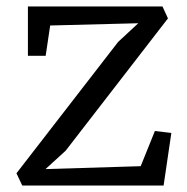

<svg xmlns="http://www.w3.org/2000/svg" viewBox="-20 -575 580 595"><path d="M408.5 -503 135.5 -496 121.5 -402H66.5V-555H483.5L500.5 -518L183.5 -108L121 -51L416 -60L460 -169L511 -163L487 0H49L31 -38L346 -445Z"/></svg>

Font: Merriweather 7pt Light
Style: Regular
Weight: 300
Designer: Eben Sorkin
Foundry: Eben Sorkin
Version: Version 2.200;gftools[0.9.31]